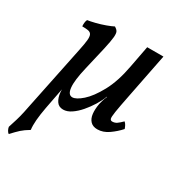

<svg xmlns="http://www.w3.org/2000/svg" viewBox="-188 -578 866 933"><g transform="rotate(30 245.0 -111.5)"><path d="M-1 244Q-8 239 -12.5 230Q-17 221 -18 213Q-14 199 -8.5 183Q-3 167 3.5 142.5Q10 118 17 81L92 -283Q100 -321 102 -342Q104 -363 99 -373Q94 -383 81.5 -385.5Q69 -388 47 -388Q46 -397 47 -407.5Q48 -418 52 -426Q67 -428 93.5 -434.5Q120 -441 146 -450.5Q172 -460 185 -467Q197 -460 202.5 -451Q208 -442 206 -419Q204 -396 193.5 -349Q183 -302 163 -218Q145 -142 149 -103.5Q153 -65 177 -65Q198 -65 231.5 -94.5Q265 -124 298 -184.5Q331 -245 348 -337L371 -458H462L413 -210Q399 -140 394 -108Q389 -76 392 -68Q395 -60 404 -60Q418 -60 429 -67.5Q440 -75 456 -91Q463 -85 467.5 -76.5Q472 -68 475 -59Q452 -33 422 -12Q392 9 360 9Q335 9 321 -5.5Q307 -20 304 -45Q301 -70 307 -103Q309 -111 312.5 -123.5Q316 -136 323 -151H321Q312 -126 295 -98.5Q278 -71 257 -46.5Q236 -22 213 -6.5Q190 9 168 9Q143 9 130.5 -10Q118 -29 115.5 -56.5Q113 -84 117 -108L121 -107L92 44Q84 87 81.5 118.5Q79 150 82 173Q55 189 39 203.5Q23 218 -1 244Z"/></g></svg>

Font: Vollkorn
Style: Italic
Weight: 400
Italic angle: -11°
Designer: Friedrich Althausen
Foundry: Friedrich Althausen
Version: Version 5.001